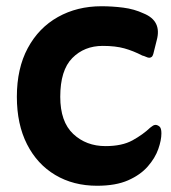

<svg xmlns="http://www.w3.org/2000/svg" viewBox="-20 -586 547 615"><path d="M461 -177Q464 -179 468.5 -182.5Q473 -186 478 -186Q484 -186 490.5 -181Q497 -176 497 -159Q497 -137 487 -108.5Q477 -80 453.5 -53Q430 -26 390.5 -8.5Q351 9 291 9Q215 9 157 -25.5Q99 -60 66.5 -124Q34 -188 34 -276Q34 -367 69 -432Q104 -497 165.5 -531.5Q227 -566 305 -566Q340 -566 375 -561.5Q410 -557 440 -543Q499 -519 482 -457L471 -413Q469 -406 465.5 -403.5Q462 -401 458 -401Q454 -401 447.5 -404Q441 -407 436 -408Q407 -423 378.5 -431Q350 -439 309 -439Q250 -439 211.5 -400Q173 -361 173 -276Q173 -196 214.5 -157Q256 -118 318 -118Q371 -118 404.5 -136.5Q438 -155 461 -177Z"/></svg>

Font: Zain Black
Style: Regular
Weight: 900
Designer: Zain,Boutros
Foundry: Mobile Telecommunications Company (Zain), 2024
Version: Version 1.50; ttfautohint (v1.8.4)